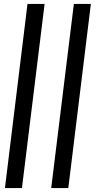

<svg xmlns="http://www.w3.org/2000/svg" viewBox="-20 -756 493 971"><path d="M205.5 -736 91 195H5L119 -736ZM439.5 -736 325.5 195H239L353.5 -736Z"/></svg>

Font: Lato
Style: Italic
Weight: 400
Italic angle: -7°
Designer: Lukasz Dziedzic
Foundry: tyPoland Lukasz Dziedzic
Version: Version 2.007; 2014-02-27